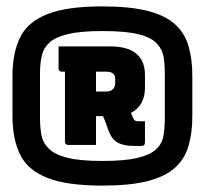

<svg xmlns="http://www.w3.org/2000/svg" viewBox="-20 -780 640 600"><path d="M300 -760Q386 -760 441 -746Q496 -732 526.5 -704.5Q557 -677 569 -636.5Q581 -596 581 -543V-417Q581 -364 569 -323.5Q557 -283 526.5 -255.5Q496 -228 441 -214Q386 -200 300 -200Q188 -200 127 -224.5Q66 -249 42.5 -297.5Q19 -346 19 -417V-543Q19 -614 42.5 -662.5Q66 -711 127 -735.5Q188 -760 300 -760ZM300 -683Q232 -683 192.5 -673.5Q153 -664 134.5 -647Q116 -630 110.5 -605.5Q105 -581 105 -551V-411Q105 -382 109.5 -358Q114 -334 132 -316Q151 -297 190.5 -287Q230 -277 300 -277Q370 -277 409.5 -286.5Q449 -296 467.5 -313Q486 -330 490.5 -354.5Q495 -379 495 -409V-549Q495 -578 491.5 -601Q488 -624 472 -642Q455 -662 415 -672.5Q375 -683 300 -683ZM324 -635Q433 -635 433 -545V-506Q433 -450 389 -427Q393 -419 395 -413Q398 -406 401.5 -403.5Q405 -401 414 -401H433V-335Q433 -324 422 -324H399Q366 -324 347.5 -334.5Q329 -345 319 -372Q315 -383 311 -394.5Q307 -406 302 -417H280V-327H194Q183 -327 183 -338V-556H174Q163 -556 163 -567V-635ZM313 -556H280V-494H314Q325 -494 332.5 -501Q340 -508 340 -519V-532Q340 -546 333 -550Q327 -556 313 -556Z"/></svg>

Font: Recursive Mn Lnr St XBk
Style: Regular
Weight: 1000
Monospace: yes
Version: Version 1.079;hotconv 1.0.112;makeotfexe 2.5.65598; ttfautoh